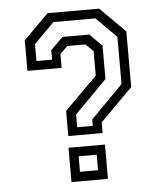

<svg xmlns="http://www.w3.org/2000/svg" viewBox="-51 -744 652 789"><g transform="rotate(-5 275.0 -350.0)"><path d="M215.5 -189.5V-293.5L349.5 -427V-528L318.5 -558.5H243.5L212.5 -528V-471H71.5V-597L174.5 -700H387.5L490.5 -597V-367.5L357 -233.5V-189.5ZM250.5 -39H325V-103H250.5ZM212 0V-141.5H362.5V0ZM255 -222.5H319.5V-249L452 -383.5V-578L368.5 -661.5H195.5L112 -578V-508H176.5V-547L227 -597.5H337.5L388 -547V-409.5L255 -275Z"/></g></svg>

Font: Tourney
Style: Regular
Weight: 400
Designer: Tyler Finck
Foundry: Etcetera Type Co
Version: Version 1.015